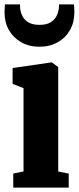

<svg xmlns="http://www.w3.org/2000/svg" viewBox="-30 -849 356 869"><path d="M30 0V-63.5L76.5 -73V-450L27 -469.5V-541L201.5 -566.5H204.5L233.5 -545.5V-72.5L281 -63.5V0ZM148.5 -637.5Q101.5 -637.5 66 -657.8Q30.5 -678 10.5 -713Q-9.5 -748 -9.5 -792.5Q-9.5 -803 -8.8 -812.2Q-8 -821.5 -7.5 -829H60.5Q60.5 -824.5 60.8 -819.2Q61 -814 61.5 -808.5Q64 -790 73 -773.5Q82 -757 100.5 -746.8Q119 -736.5 149 -736.5Q178.5 -736.5 196.8 -746.8Q215 -757 224.2 -773.5Q233.5 -790 236 -808.5Q237 -814 237 -819.2Q237 -824.5 237 -829H304.5Q305.5 -821.5 306 -812.2Q306.5 -803 306.5 -792.5Q306.5 -748 286.8 -713Q267 -678 231.2 -657.8Q195.5 -637.5 148.5 -637.5Z"/></svg>

Font: Merriweather 24pt SemiCondensed Black
Style: Regular
Weight: 900
Width: 4
Designer: Eben Sorkin
Foundry: Eben Sorkin
Version: Version 2.100